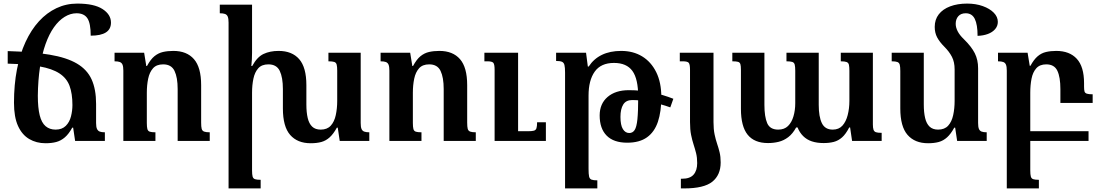

<svg xmlns="http://www.w3.org/2000/svg" viewBox="-20 -786 6140 1071"><path d="M234 13Q183 13 143 -10.5Q103 -34 80.5 -83.5Q58 -133 58 -213Q58 -313 74.5 -398.5Q91 -484 122.5 -552Q154 -620 197.5 -667.5Q241 -715 295 -740.5Q349 -766 411 -766Q505 -766 552 -735.5Q599 -705 599 -660Q599 -623 570.5 -605Q542 -587 486 -587Q486 -656 467.5 -684Q449 -712 407 -712Q373 -712 340.5 -692Q308 -672 281 -634Q254 -596 234 -540Q214 -484 203 -411.5Q192 -339 191 -252Q191 -185 201.5 -143Q212 -101 234.5 -82Q257 -63 290 -63Q326 -63 347 -84Q368 -105 376 -137Q384 -169 384 -200Q384 -264 368 -307Q352 -350 311.5 -376.5Q271 -403 201 -415.5Q131 -428 23 -431V-501Q162 -497 257 -481Q352 -465 409 -431.5Q466 -398 491 -343Q516 -288 516 -206V-100Q516 -78 521 -67Q526 -56 536.5 -52Q547 -48 565 -48V0H399L388 -74H383Q364 -39 342 -20Q320 -1 294 6Q268 13 234 13Z M1150 -48V0H971V-289Q971 -354 953.5 -390.5Q936 -427 890 -427Q853 -427 833.5 -405Q814 -383 806.5 -347Q799 -311 799 -269V-100Q799 -78 802 -66.5Q805 -55 815.5 -51.5Q826 -48 847 -48V0H668V-392Q668 -414 663.5 -425Q659 -436 648.5 -440Q638 -444 619 -444V-492H784L796 -418H800Q820 -455 841.5 -472.5Q863 -490 889 -496Q915 -502 947 -502Q1022 -502 1062 -456Q1102 -410 1102 -311V-102Q1102 -79 1105 -67.5Q1108 -56 1118.5 -52Q1129 -48 1150 -48Z M1992 -100Q1992 -78 1996.5 -67Q2001 -56 2011.5 -52Q2022 -48 2040 -48V0H1875L1864 -74H1859Q1840 -39 1819 -20Q1798 -1 1772.5 6Q1747 13 1713 13Q1639 13 1598.5 -33.5Q1558 -80 1558 -181V-289Q1558 -354 1540.5 -390.5Q1523 -427 1477 -427Q1440 -427 1420.5 -405Q1401 -383 1393.5 -347Q1386 -311 1386 -269V165Q1386 187 1389 198.5Q1392 210 1402.5 213.5Q1413 217 1434 217V265H1255V-660Q1255 -682 1250.5 -693Q1246 -704 1235.5 -708Q1225 -712 1206 -712V-760H1386V-492Q1386 -473 1385 -454.5Q1384 -436 1382 -418H1387Q1414 -468 1450 -485Q1486 -502 1534 -502Q1609 -502 1649 -456Q1689 -410 1689 -311V-203Q1689 -159 1696.5 -127.5Q1704 -96 1721.5 -79.5Q1739 -63 1769 -63Q1805 -63 1825 -85Q1845 -107 1853 -144Q1861 -181 1861 -223V-392Q1861 -414 1858 -425.5Q1855 -437 1844.5 -440.5Q1834 -444 1812 -444V-492H1992Z M2634 -48V0H2455V-289Q2455 -354 2437.5 -390.5Q2420 -427 2374 -427Q2337 -427 2317.5 -405Q2298 -383 2290.5 -347Q2283 -311 2283 -269V-100Q2283 -78 2286 -66.5Q2289 -55 2299.5 -51.5Q2310 -48 2331 -48V0H2152V-392Q2152 -414 2147.5 -425Q2143 -436 2132.5 -440Q2122 -444 2103 -444V-492H2268L2280 -418H2284Q2304 -455 2325.5 -472.5Q2347 -490 2373 -496Q2399 -502 2431 -502Q2506 -502 2546 -456Q2586 -410 2586 -311V-102Q2586 -79 2589 -67.5Q2592 -56 2602.5 -52Q2613 -48 2634 -48ZM3025 -104V0H2739V-397Q2739 -428 2731.5 -436Q2724 -444 2699 -444H2682V-492H2870V-54H2925Q2947 -54 2958 -57Q2969 -60 2972.5 -71Q2976 -82 2976 -104Z M3132 265V-381Q3132 -410 3128.5 -423.5Q3125 -437 3114.5 -441.5Q3104 -446 3082 -446V-492H3249L3259 -415H3264Q3292 -458 3337.5 -480Q3383 -502 3445 -502Q3512 -502 3562 -471.5Q3612 -441 3640.5 -383.5Q3669 -326 3669 -244Q3669 -164 3650 -107Q3631 -50 3589 -20Q3547 10 3479 10Q3403 10 3364 -29.5Q3325 -69 3325 -142Q3325 -207 3369 -245Q3413 -283 3488 -283Q3554 -283 3616 -270.5Q3678 -258 3736 -235L3719 -187Q3664 -207 3606.5 -217.5Q3549 -228 3507 -228Q3472 -228 3456.5 -203Q3441 -178 3441 -134Q3441 -88 3454.5 -66Q3468 -44 3490 -44Q3509 -44 3520 -60.5Q3531 -77 3535.5 -120.5Q3540 -164 3540 -246Q3540 -346 3507.5 -390.5Q3475 -435 3405 -435Q3332 -435 3297.5 -386.5Q3263 -338 3263 -253V156Q3263 185 3266 198.5Q3269 212 3279.5 216Q3290 220 3312 220V265Z M3829 -105V-397Q3829 -428 3821.5 -436Q3814 -444 3789 -444H3772V-492H3960V-105Q3960 -65 3966 -36.5Q3972 -8 3980 15.5Q3988 39 3994 63.5Q4000 88 4000 120Q4000 190 3953.5 227.5Q3907 265 3796 265H3778V211H3785Q3829 211 3849 188Q3869 165 3869 124Q3869 93 3863 69Q3857 45 3849 20.5Q3841 -4 3835 -33.5Q3829 -63 3829 -105Z M4670 -492H4849V-92Q4849 -73 4852.5 -62.5Q4856 -52 4866 -48.5Q4876 -45 4898 -45V0H4733L4722 -75H4717Q4698 -38 4677 -19.5Q4656 -1 4631 5.5Q4606 12 4574 12Q4537 12 4508.5 2.5Q4480 -7 4460 -27Q4440 -47 4429 -75H4421Q4402 -40 4377 -21Q4352 -2 4323.5 5Q4295 12 4264 12Q4188 12 4150.5 -34.5Q4113 -81 4113 -179V-396Q4113 -418 4110 -428Q4107 -438 4097 -441Q4087 -444 4065 -444V-492H4244V-201Q4244 -135 4259.5 -99Q4275 -63 4321 -63Q4355 -63 4375.5 -83Q4396 -103 4406 -137Q4416 -171 4416 -210V-391Q4416 -414 4413 -425.5Q4410 -437 4399.5 -440.5Q4389 -444 4367 -444V-492H4547V-201Q4547 -135 4564.5 -99Q4582 -63 4625 -63Q4659 -63 4679 -85Q4699 -107 4708.5 -144Q4718 -181 4718 -223V-391Q4718 -412 4715.5 -424Q4713 -436 4702.5 -440Q4692 -444 4670 -444Z M5436 -100Q5436 -78 5440.5 -67Q5445 -56 5455.5 -52Q5466 -48 5484 -48V0H5319L5308 -74H5303Q5284 -39 5263 -20Q5242 -1 5216.5 6Q5191 13 5157 13Q5083 13 5042.5 -33.5Q5002 -80 5002 -181V-390Q5002 -413 4999 -424.5Q4996 -436 4986 -440Q4976 -444 4954 -444V-492H5133V-203Q5133 -159 5140.5 -127.5Q5148 -96 5165.5 -79.5Q5183 -63 5213 -63Q5249 -63 5269 -85Q5289 -107 5297 -144Q5305 -181 5305 -223V-399Q5305 -440 5290 -469Q5275 -498 5248 -525Q5221 -552 5207.5 -577.5Q5194 -603 5194 -636Q5194 -677 5216.5 -706Q5239 -735 5280 -750.5Q5321 -766 5375 -766Q5423 -766 5462 -752Q5501 -738 5523.5 -715Q5546 -692 5546 -664Q5546 -641 5531 -623.5Q5516 -606 5490.5 -596.5Q5465 -587 5433 -586Q5433 -649 5417.5 -680.5Q5402 -712 5367 -712Q5340 -712 5325.5 -695.5Q5311 -679 5311 -653Q5311 -633 5322 -611.5Q5333 -590 5356 -568Q5399 -526 5417.5 -489Q5436 -452 5436 -405Z M5727 165Q5727 187 5730 198.5Q5733 210 5743.5 213.5Q5754 217 5775 217V265H5596V-392Q5596 -414 5591.5 -425Q5587 -436 5576.5 -440Q5566 -444 5547 -444V-492H5712L5724 -419H5728Q5747 -454 5768 -472Q5789 -490 5815 -496Q5841 -502 5872 -502Q5946 -502 5986.5 -458Q6027 -414 6027 -322V-303Q6027 -285 6029.5 -276Q6032 -267 6042.5 -263.5Q6053 -260 6075 -260V-212H5895V-289Q5895 -356 5878 -391.5Q5861 -427 5816 -427Q5780 -427 5760.5 -405Q5741 -383 5734 -347Q5727 -311 5727 -269ZM5720 0V-54H6052V0Z"/></svg>

Font: Noto Serif Armenian SemiBold
Style: Regular
Weight: 600
Version: Version 2.007